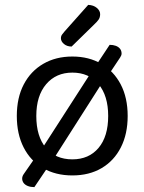

<svg xmlns="http://www.w3.org/2000/svg" viewBox="-20 -707 593 788"><path d="M425 -399 377 -443 430 -523Q444 -523 455 -519Q466 -515 472.5 -507Q479 -499 479 -487Q479 -480 473 -471ZM179 -25 121 61Q106 61 94.5 56.5Q83 52 77 44Q71 36 71 26Q71 17 77 8L120 -54ZM195 -47 157 -104 347 -399 403 -373ZM504 -231Q504 -157 476 -102Q448 -47 397 -17Q346 13 277 13Q208 13 156.5 -17Q105 -47 77 -102Q49 -157 49 -231Q49 -306 77.5 -360.5Q106 -415 157.5 -445Q209 -475 277 -475Q345 -475 396 -445Q447 -415 475.5 -360.5Q504 -306 504 -231ZM277 -409Q210 -409 169.5 -361.5Q129 -314 129 -231Q129 -147 168.5 -100Q208 -53 277 -53Q345 -53 384.5 -100Q424 -147 424 -231Q424 -314 384.5 -361.5Q345 -409 277 -409ZM245 -578 342 -687Q364 -686 377.5 -674.5Q391 -663 391 -649Q391 -636 385 -627Q379 -618 365 -605L274 -516Q255 -516 242.5 -526.5Q230 -537 230 -550Q230 -559 235 -565.5Q240 -572 245 -578Z"/></svg>

Font: Baloo Bhaijaan 2
Style: Regular
Weight: 400
Designer: Sanskriti Dholi, Noopur Datye and Ek Type
Foundry: Ek Type
Version: Version 1.701